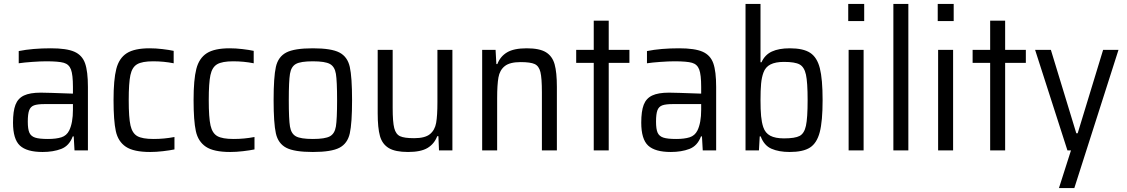

<svg xmlns="http://www.w3.org/2000/svg" viewBox="-20 -763 5718 974"><path d="M46 -141Q46 -199 58.5 -231.5Q71 -264 101.5 -278.5Q132 -293 187 -293Q215 -293 350 -288V-322Q350 -384 340 -410.5Q330 -437 303.5 -444.5Q277 -452 214 -452Q186 -452 143.5 -449Q101 -446 75 -442V-504Q145 -518 238 -518Q318 -518 357.5 -500.5Q397 -483 411.5 -442Q426 -401 426 -322V0H358L354 -71H349Q331 -23 290.5 -7.5Q250 8 196 8Q116 8 81 -24.5Q46 -57 46 -141ZM331 -101Q350 -140 350 -206V-235H207Q170 -235 152.5 -228.5Q135 -222 128 -203.5Q121 -185 121 -146Q121 -108 129 -90Q137 -72 158 -65Q179 -58 223 -58Q265 -58 291.5 -66.5Q318 -75 331 -101Z M742 8Q658 8 618.5 -18.5Q579 -45 567.5 -98Q556 -151 556 -255Q556 -359 570 -413.5Q584 -468 623 -493Q662 -518 739 -518Q770 -518 804 -514Q838 -510 861 -505V-442Q811 -452 757 -452Q701 -452 675.5 -437Q650 -422 641.5 -382Q633 -342 633 -255Q633 -166 642 -126.5Q651 -87 676.5 -72.5Q702 -58 759 -58Q813 -58 865 -68V-5Q841 0 806.5 4Q772 8 742 8Z M1148 8Q1064 8 1024.5 -18.5Q985 -45 973.5 -98Q962 -151 962 -255Q962 -359 976 -413.5Q990 -468 1029 -493Q1068 -518 1145 -518Q1176 -518 1210 -514Q1244 -510 1267 -505V-442Q1217 -452 1163 -452Q1107 -452 1081.5 -437Q1056 -422 1047.5 -382Q1039 -342 1039 -255Q1039 -166 1048 -126.5Q1057 -87 1082.5 -72.5Q1108 -58 1165 -58Q1219 -58 1271 -68V-5Q1247 0 1212.5 4Q1178 8 1148 8Z M1368 -255Q1368 -372 1379.5 -423.5Q1391 -475 1432 -496.5Q1473 -518 1567 -518Q1661 -518 1702 -496.5Q1743 -475 1754.5 -423.5Q1766 -372 1766 -255Q1766 -138 1754.5 -86.5Q1743 -35 1702 -13.5Q1661 8 1567 8Q1473 8 1432 -13.5Q1391 -35 1379.5 -86.5Q1368 -138 1368 -255ZM1690 -255Q1690 -352 1684 -388.5Q1678 -425 1653.5 -438.5Q1629 -452 1567 -452Q1505 -452 1481 -438.5Q1457 -425 1451 -388.5Q1445 -352 1445 -255Q1445 -157 1451 -121Q1457 -85 1481 -71.5Q1505 -58 1567 -58Q1629 -58 1653.5 -71.5Q1678 -85 1684 -121.5Q1690 -158 1690 -255Z M2204 -72H2198Q2183 -33 2149 -12.5Q2115 8 2050 8Q1985 8 1952 -12Q1919 -32 1907.5 -73Q1896 -114 1896 -188V-510H1972V-216Q1972 -144 1980 -113Q1988 -82 2009.5 -72Q2031 -62 2081 -62Q2136 -62 2161 -82.5Q2186 -103 2192.5 -139.5Q2199 -176 2199 -245V-510H2275V0H2207Z M2729 -294Q2729 -367 2721.5 -397.5Q2714 -428 2692.5 -438Q2671 -448 2621 -448Q2566 -448 2540.5 -427.5Q2515 -407 2508.5 -370Q2502 -333 2502 -265V0H2426V-510H2494L2498 -438H2503Q2518 -477 2552.5 -497.5Q2587 -518 2652 -518Q2717 -518 2749.5 -498Q2782 -478 2793.5 -437Q2805 -396 2805 -322V0H2729Z M2992 0V-444H2903V-510H2992V-658H3068V-510H3173V-444H3068V0Z M3233 -141Q3233 -199 3245.5 -231.5Q3258 -264 3288.5 -278.5Q3319 -293 3374 -293Q3402 -293 3537 -288V-322Q3537 -384 3527 -410.5Q3517 -437 3490.5 -444.5Q3464 -452 3401 -452Q3373 -452 3330.5 -449Q3288 -446 3262 -442V-504Q3332 -518 3425 -518Q3505 -518 3544.5 -500.5Q3584 -483 3598.5 -442Q3613 -401 3613 -322V0H3545L3541 -71H3536Q3518 -23 3477.5 -7.5Q3437 8 3383 8Q3303 8 3268 -24.5Q3233 -57 3233 -141ZM3518 -101Q3537 -140 3537 -206V-235H3394Q3357 -235 3339.5 -228.5Q3322 -222 3315 -203.5Q3308 -185 3308 -146Q3308 -108 3316 -90Q3324 -72 3345 -65Q3366 -58 3410 -58Q3452 -58 3478.5 -66.5Q3505 -75 3518 -101Z M3839 -71H3834L3830 0H3762V-743H3838V-447H3843Q3860 -485 3895.5 -501.5Q3931 -518 3987 -518Q4055 -518 4090 -495Q4125 -472 4139 -417Q4153 -362 4153 -255Q4153 -148 4138.5 -92.5Q4124 -37 4089 -14.5Q4054 8 3986 8Q3931 8 3893.5 -8.5Q3856 -25 3839 -71ZM4077 -255Q4077 -346 4068.5 -384.5Q4060 -423 4036.5 -436Q4013 -449 3957 -449Q3914 -449 3888.5 -436Q3863 -423 3853 -395Q3844 -371 3841 -338.5Q3838 -306 3838 -255Q3838 -206 3841 -174Q3844 -142 3852 -118Q3862 -88 3887.5 -74.5Q3913 -61 3957 -61Q4013 -61 4036.5 -73.5Q4060 -86 4068.5 -125Q4077 -164 4077 -255Z M4283 -656V-743H4364V-656ZM4285 0V-510H4361V0Z M4512 0V-743H4588V0Z M4737 -656V-743H4818V-656ZM4739 0V-510H4815V0Z M5003 0V-444H4914V-510H5003V-658H5079V-510H5184V-444H5079V0Z M5576 -510H5654L5430 191H5352L5413 0H5395L5231 -510H5311L5440 -87H5447Z"/></svg>

Font: Assailand
Style: Regular
Weight: 400
Designer: Hector Gatti with collaboration of the Omnibus-Type team
Foundry: Omnibus-Type
Version: Version 0.072;October 19, 2019;FontCreator 12.0.0.2547 64-bi